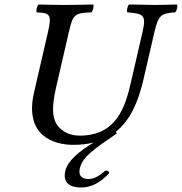

<svg xmlns="http://www.w3.org/2000/svg" viewBox="-20 -635 810 855"><path d="M466.8 135C464.4 128 459.4 124 450.4 124C423.3 146 403.6 162 374.6 162C337.6 162 329.4 141 335.5 115C347.2 63.9 394.9 31.7 500.5 -41L495.6 -48C560.2 -99.4 595.9 -181.6 618.6 -280L667.8 -493C686.1 -572 700.7 -575 759.9 -580C767.3 -586 772.6 -609 768 -615C731.8 -614 693 -613 669.5 -613C649 -613 598.8 -614 555 -615C547.6 -609 542.3 -586 546.9 -580C617.5 -574 632.6 -570 614.8 -493L561.7 -263C537.2 -157 497.2 -31 335.2 -31C289.2 -31 254.5 -50 234.2 -79C204.2 -122 217.8 -194 232.1 -256L286.8 -493C305.1 -572 312.2 -577 386.9 -580C394.3 -586 399.6 -609 395 -615C354.8 -614 311 -613 265.5 -613C226 -613 188.3 -614 152 -615C144.6 -609 139.3 -586 143.9 -580C201.2 -577 212.1 -572 193.8 -493L131.7 -224C86.9 -30 219.7 10 305.7 10C339.6 10 369.9 6.4 397.2 -0.4C331.3 39.5 281.2 81.5 270.9 126C258.4 180 291.8 200 341.8 200C382.8 200 427.4 180 466.8 135Z"/></svg>

Font: Linux Libertine Mono O
Style: Mono Oblique
Weight: 400
Italic angle: -13°
Designer: Philipp H. Poll
Foundry: Philipp H. Poll
Version: Version 5.1.7